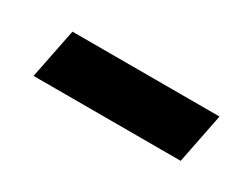

<svg xmlns="http://www.w3.org/2000/svg" viewBox="-27 -435 437 334"><g transform="rotate(30 191.5 -268.5)"><path d="M55.7 -318.8H351.1L331.1 -218.3H35.6Z"/></g></svg>

Font: Reddit Sans Vanilla SemiBold
Style: Italic
Weight: 600
Italic angle: -11.25°
Designer: Stephen Hutchings
Version: Version 1.013